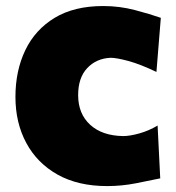

<svg xmlns="http://www.w3.org/2000/svg" viewBox="-20 -610 590 643"><path d="M338.9 13.2Q241.7 13.2 173.1 -25.1Q104.5 -63.5 68.1 -131.1Q31.7 -198.7 31.7 -285.6Q31.7 -373 64.7 -441.9Q97.7 -510.7 163.1 -550.3Q228.5 -589.8 325.7 -589.8Q380.4 -589.8 431.4 -576.4Q482.4 -563 518.6 -550.3L503.9 -369.1Q449.7 -395 409.9 -405.8Q370.1 -416.5 350.1 -416.5Q302.2 -414.1 272 -381.8Q241.7 -349.6 241.7 -291.5Q241.7 -229 282 -192.1Q322.3 -155.3 392.6 -154.3Q414.6 -154.3 446.3 -163.1Q478 -171.9 507.8 -189.5L516.6 -12.7Q482.4 -5.4 434.8 3.9Q387.2 13.2 338.9 13.2Z"/></svg>

Font: Pinar DS4-ExtraBold
Style: Regular
Weight: 800
Designer: Amin Abedi
Version: Version 2.000